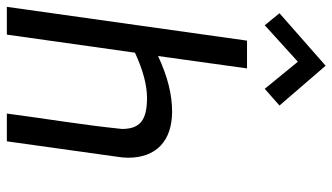

<svg xmlns="http://www.w3.org/2000/svg" viewBox="-242 -764 993 574"><g transform="rotate(90 255.0 -476.5)"><path d="M164 -953 7 -815 43 -771 152 -870 233 -771 283 -815ZM353 -344C341 -226 322 -115 307 0H390L436 -329C438 -341 439 -352 439 -363C439 -445 390 -494 301 -494C251 -494 197 -481 135 -452L172 -718H89L-12 0H71L125 -383C177 -407 222 -419 260 -419C327 -419 353 -398 353 -344Z"/></g></svg>

Font: Cantarell
Style: Oblique
Weight: 400
Italic angle: -8°
Designer: Dave Crossland
Version: Version 0.024